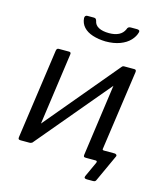

<svg xmlns="http://www.w3.org/2000/svg" viewBox="-124 -834 879 1036"><g transform="rotate(15 315.5 -315.5)"><path d="M460 111Q441 111 447 96L486 11Q488 5 486 2.5Q484 0 479 0H439L442 -63H499L500 -72Q500 -67 502 -65Q504 -63 509 -63H568Q575 -63 579 -58.5Q583 -54 579 -47L512 99Q510 105 506 108Q502 111 494 111ZM199 -517 129 -17Q127 0 110 0H61Q52 0 49 -3Q46 -6 47 -14L118 -516Q120 -530 131 -530H189Q201 -530 199 -517ZM564 -517 493 -17Q492 -7 488 -3.5Q484 0 474 0H425Q416 0 413.5 -3Q411 -6 412 -14L482 -516Q484 -530 496 -530H554Q565 -530 564 -517ZM485 -525 529 -487 124 -4 82 -43ZM364 -634Q324 -635 291.5 -645.5Q259 -656 240.5 -676.5Q222 -697 220 -726Q220 -733 223.5 -737.5Q227 -742 235 -742H271Q278 -742 281.5 -738.5Q285 -735 287 -728Q291 -705 313 -693.5Q335 -682 371 -682Q403 -682 425 -693Q447 -704 457 -727Q459 -735 464 -738.5Q469 -742 477 -742H512Q520 -742 524 -738.5Q528 -735 526 -728Q520 -704 499.5 -682Q479 -660 444.5 -647Q410 -634 364 -634Z"/></g></svg>

Font: Libre Franklin
Style: Italic
Weight: 400
Italic angle: -8°
Designer: Pablo Impallari, Rodrigo Fuenzalida, Nhung Nguyen
Foundry: Impallari Type
Version: Version 3.000